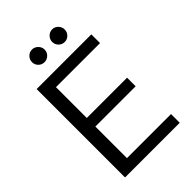

<svg xmlns="http://www.w3.org/2000/svg" viewBox="-255 -975 1075 1075"><g transform="rotate(-45 282.5 -437.5)"><path d="M75 0V-700H508V-631H159V-387H478V-319H159V-69H508V0ZM213 -775Q192 -775 177.5 -789.5Q163 -804 163 -825Q163 -845 177.5 -860Q192 -875 213 -875Q233 -875 248 -860Q263 -845 263 -825Q263 -804 248 -789.5Q233 -775 213 -775ZM373 -775Q352 -775 337.5 -789.5Q323 -804 323 -825Q323 -845 337.5 -860Q352 -875 373 -875Q393 -875 407.5 -860Q422 -845 422 -825Q422 -804 407.5 -789.5Q393 -775 373 -775Z"/></g></svg>

Font: DM Sans
Style: Regular
Weight: 400
Designer: Colophon Foundry, Jonny Pinhorn
Foundry: Colophon Foundry
Version: Version 4.004; ttfautohint (v1.8.4.7-5d5b)